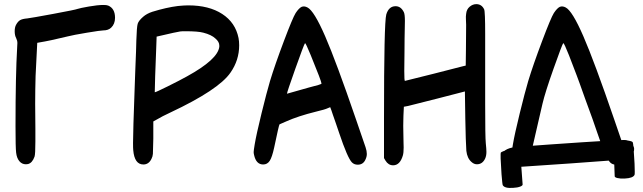

<svg xmlns="http://www.w3.org/2000/svg" viewBox="-20 -843 3107 928"><path d="M151 -159Q151 -98 147 -86Q136 -55 115 -50Q112 -49 105 -49Q86 -49 73.5 -64Q61 -79 58 -105Q55 -128 55 -233Q55 -481 63 -615Q64 -624 64 -635Q64 -647 58 -659Q51 -672 51 -692Q51 -710 57 -722Q66 -739 77 -745.5Q88 -752 112 -754Q130 -756 238 -776Q346 -796 355 -800Q367 -804 409.5 -811.5Q452 -819 480 -819Q496 -819 503 -816Q536 -802 536 -757Q536 -727 517 -709Q503 -696 479 -696Q467 -696 400.5 -685Q334 -674 307 -667Q221 -646 171 -638L160 -636L159 -616Q154 -526 152 -476Q151 -442 150.5 -408.5Q150 -375 150 -341Q150 -311 150.5 -280.5Q151 -250 151 -220Z M721 -173Q720 -113 719 -99.5Q718 -86 712 -75Q699 -48 673 -48Q630 -48 624 -117Q623 -126 623 -152Q623 -205 631 -422Q632 -452 634 -505.5Q636 -559 637.5 -594.5Q639 -630 639 -648Q641 -713 645.5 -728Q650 -743 672 -762Q689 -777 716 -786Q784 -807 840 -814Q870 -817 888 -817H891Q990 -817 1054 -775.5Q1118 -734 1133 -659Q1136 -643 1136 -624Q1136 -552 1094 -492Q1037 -409 803 -299Q764 -281 739 -266L721 -256ZM728 -397Q733 -397 791.5 -426Q850 -455 884 -474Q1033 -556 1040 -617V-623Q1040 -641 1021 -657Q1002 -675 963 -685Q937 -692 878 -692Q857 -692 851 -691Q840 -690 737 -666L735 -609Q732 -526 730 -476Z M1564 -320Q1552 -314 1506 -303Q1421 -282 1363 -256Q1332 -243 1331 -242Q1328 -239 1305 -129Q1295 -83 1283.5 -65.5Q1272 -48 1252 -48Q1218 -48 1208 -94Q1206 -102 1206 -108Q1206 -115 1211 -145Q1219 -193 1244 -295Q1269 -397 1285 -451Q1309 -530 1352 -644Q1395 -758 1409 -780Q1425 -804 1438 -810Q1451 -815 1466 -807Q1498 -791 1551.5 -668Q1605 -545 1701 -265Q1738 -156 1747 -131Q1753 -113 1753 -99Q1753 -85 1746 -71Q1735 -47 1709 -47Q1692 -47 1681 -58Q1660 -79 1619 -201Q1612 -223 1603 -248Q1594 -273 1588.5 -289.5Q1583 -306 1582 -309L1576 -325ZM1454 -634Q1448 -625 1407.5 -511Q1367 -397 1367 -390Q1460 -417 1473 -420Q1534 -435 1534 -439Q1534 -449 1482 -576Q1458 -634 1455 -634Z M1836 -79V-272Q1836 -733 1847 -773Q1859 -813 1892 -813Q1918 -813 1932 -784Q1937 -774 1937 -742Q1937 -731 1936.5 -712Q1936 -693 1935.5 -658Q1935 -623 1935 -590Q1934 -550 1934 -500Q1934 -452 1937 -452Q1940 -452 2077.5 -487Q2215 -522 2218 -523L2231 -526L2232 -599Q2233 -639 2233 -723Q2233 -736 2232 -749.5Q2231 -763 2233 -776Q2235 -798 2250 -810.5Q2265 -823 2282 -823Q2308 -823 2320 -798Q2325 -788 2325 -679V-486V-340Q2325 -179 2328 -151Q2331 -123 2331 -109Q2331 -89 2324 -75Q2311 -49 2285 -49Q2271 -49 2259 -60Q2238 -78 2234 -114Q2231 -156 2229 -268L2227 -401Q2224 -400 2093.5 -366.5Q1963 -333 1953 -331L1932 -327L1930 -285Q1930 -280 1929.5 -263Q1929 -246 1929 -235Q1929 -225 1929.5 -204.5Q1930 -184 1930 -175Q1930 -164 1930.5 -149Q1931 -134 1931 -130Q1931 -104 1927 -91Q1913 -44 1880 -44Q1857 -44 1843 -67Z M2782 -439Q2779 -449 2730 -576Q2707 -634 2703 -634H2702Q2696 -625 2655.5 -511Q2615 -397 2602 -341.5Q2589 -286 2579 -242Q2568 -196 2553 -129Q2543 -83 2531.5 -65.5Q2520 -48 2500 -48Q2466 -48 2456 -94Q2454 -102 2454 -108Q2454 -115 2459 -145Q2467 -193 2492 -295Q2517 -397 2533 -451Q2557 -530 2600 -644Q2643 -758 2657 -780Q2673 -804 2686 -810Q2699 -815 2714 -807Q2746 -791 2799.5 -668Q2853 -545 2949 -265Q2986 -156 2995 -131Q3001 -113 3001 -99Q3001 -85 2994 -71Q2983 -47 2957 -47Q2940 -47 2929 -58Q2908 -79 2867 -201Q2860 -223 2844 -267.5Q2828 -312 2807.5 -367.5Q2787 -423 2782 -439ZM2456 -34Q2434 -31 2419 -43.5Q2404 -56 2403 -77Q2400 -118 2456 -130Q2467 -133 2642 -145Q2985 -169 3005 -166Q3014 -165 3025.5 -155.5Q3037 -146 3041 -138Q3044 -133 3045 -125Q3046 -105 3031 -90Q3020 -78 3002 -75Q2972 -69 2736 -53ZM2506 48Q2507 54 2494 59Q2481 64 2460 65Q2419 68 2410 52Q2408 49 2404 -1Q2397 -100 2401 -106Q2403 -108 2412.5 -112Q2422 -116 2430 -117Q2436 -119 2444 -119Q2464 -120 2478 -117Q2490 -114 2492 -109Q2496 -101 2500 -33ZM2948 -73Q2945 -141 2947 -149Q2949 -155 2960 -159Q2974 -164 2994 -165Q3002 -165 3008 -165Q3016 -164 3026 -161.5Q3036 -159 3038 -156Q3042 -151 3047 -52Q3049 -1 3047 2Q3040 18 2999 20Q2978 21 2964 17.5Q2950 14 2951 8Z"/></svg>

Font: Chanighter Handwriting Cyr
Style: Regular
Weight: 400
Designer: Sin Chanighter
Version: Version 001.001